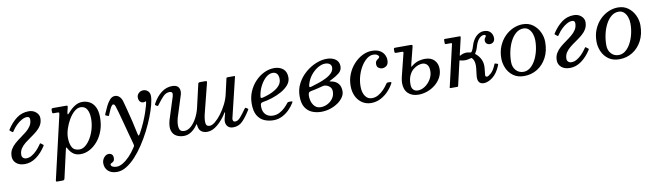

<svg xmlns="http://www.w3.org/2000/svg" viewBox="-41 -1151 6929 2022"><g transform="rotate(-10 3424.0 -139.5)"><path d="M124.5 -91Q124.5 -71.5 137.8 -59.2Q151 -47 173 -47Q201 -47 229 -63Q257 -79 282.5 -104.8Q308 -130.5 327.5 -159Q334.5 -169 338.2 -174.5Q342 -180 348.5 -174.5L364 -162.5Q370 -157.5 373.5 -155Q377 -152.5 371 -143Q327 -74 269.2 -32Q211.5 10 146 10Q88.5 10 55 -19Q21.5 -48 21.5 -93Q21.5 -136 40.2 -168Q59 -200 88.8 -225.8Q118.5 -251.5 151.8 -274.8Q185 -298 214.8 -322.5Q244.5 -347 263.2 -376.5Q282 -406 282 -445Q282 -457 275 -465.5Q268 -474 253.5 -474Q226 -474 196.5 -457.8Q167 -441.5 140.2 -416Q113.5 -390.5 94 -361.5Q87.5 -352 83.8 -346.5Q80 -341 73 -346L57.5 -358.5Q51.5 -363.5 48 -366Q44.5 -368.5 50.5 -378Q95 -447 151.2 -489Q207.5 -531 280.5 -531Q327 -531 358.5 -503.2Q390 -475.5 390 -438Q390 -395.5 370.8 -363.5Q351.5 -331.5 321.2 -306.2Q291 -281 257.2 -258.2Q223.5 -235.5 193.2 -211.5Q163 -187.5 143.8 -158.5Q124.5 -129.5 124.5 -91Z M544.5 -520H672.5Q691 -520 693.8 -516.5Q696.5 -513 692.5 -497L682.5 -455.5Q677.5 -434.5 680.5 -428.5Q683.5 -422.5 702.5 -444.5Q734 -481.5 772.5 -505.8Q811 -530 852.5 -530Q895.5 -530 931.2 -510.5Q967 -491 988.8 -448Q1010.5 -405 1010.5 -335Q1010.5 -260 988 -197Q965.5 -134 927 -88Q888.5 -42 841 -16.5Q793.5 9 743 9Q698.5 9 669.2 -11Q640 -31 621 -64.5Q608.5 -86.5 605.2 -87.5Q602 -88.5 596 -62L530.5 227Q528 238.5 524 244.2Q520 250 505 250H452.5Q439 250 437.2 246Q435.5 242 437.5 232L593 -439Q596 -452.5 595.2 -458.8Q594.5 -465 575.5 -465H537.5Q526 -465 523.8 -469.2Q521.5 -473.5 521.5 -485V-499.5Q521.5 -514 526.2 -517Q531 -520 544.5 -520ZM639.5 -185Q639.5 -122 661.2 -82Q683 -42 740.5 -42Q774 -42 805.2 -68Q836.5 -94 861.5 -137Q886.5 -180 901 -233Q915.5 -286 915.5 -340Q915.5 -403 893.5 -440.5Q871.5 -478 825.5 -478Q791 -478 758 -449Q725 -420 698.2 -374.2Q671.5 -328.5 655.5 -278.2Q639.5 -228 639.5 -185Z M1488 -414Q1465.5 -414 1451.8 -430Q1438 -446 1438 -474.5Q1438 -501 1458.2 -520Q1478.5 -539 1507.5 -539Q1536 -539 1556.8 -519.2Q1577.5 -499.5 1577.5 -465Q1577.5 -428.5 1562.8 -371.8Q1548 -315 1521.5 -247.2Q1495 -179.5 1458.8 -108.5Q1422.5 -37.5 1379.2 28.2Q1336 94 1287.8 146.2Q1239.5 198.5 1189 229.2Q1138.5 260 1088.5 260Q1026.5 260 993 228Q959.5 196 959.5 146Q959.5 111.5 981.5 84.8Q1003.5 58 1032 58Q1053.5 58 1066.2 70.8Q1079 83.5 1079 107Q1079 133.5 1067.5 144Q1056 154.5 1044.5 158.8Q1033 163 1033 171Q1033 187.5 1051.2 196.2Q1069.5 205 1093 205Q1125 205 1161 183.5Q1197 162 1232.2 125.5Q1267.5 89 1296.5 44.5Q1304.5 32.5 1308 26.8Q1311.5 21 1311 13.8Q1310.5 6.5 1306 -9Q1291 -62 1274.5 -124.5Q1258 -187 1242 -247Q1226 -307 1212.8 -354.2Q1199.5 -401.5 1191.5 -424.5Q1189 -432.5 1184 -439.8Q1179 -447 1170 -447Q1159.5 -447 1149.5 -432Q1139.5 -417 1130 -395Q1120.5 -373 1111 -351Q1107.5 -342 1105.8 -338.2Q1104 -334.5 1094 -338L1080 -343.5Q1067.5 -348.5 1067.8 -352.5Q1068 -356.5 1073 -368Q1089 -406 1107.5 -443.8Q1126 -481.5 1149.5 -506.8Q1173 -532 1203 -532Q1229.5 -532 1250.5 -512.5Q1271.5 -493 1281 -457.5Q1291 -421 1306.2 -363Q1321.5 -305 1337.8 -237.8Q1354 -170.5 1367 -105Q1373 -75.5 1378.5 -77.5Q1384 -79.5 1396 -101Q1425.5 -154.5 1448 -206.5Q1470.5 -258.5 1485.5 -302.5Q1500.5 -346.5 1508.2 -376Q1516 -405.5 1516 -414Q1516 -420 1512.5 -420Q1510 -420 1504.2 -417Q1498.5 -414 1488 -414Z M1610 -384Q1647 -450.5 1699.2 -490.2Q1751.5 -530 1813.5 -530Q1894.5 -530 1894.5 -457Q1894.5 -453.5 1893.5 -444Q1892.5 -434.5 1890.5 -428L1815 -190Q1798 -126.5 1806 -84.2Q1814 -42 1859.5 -42Q1899.5 -42 1934.5 -73.8Q1969.5 -105.5 1995.5 -155.5Q2021.5 -205.5 2034 -260L2090 -503.5Q2092.5 -515 2098 -517.5Q2103.5 -520 2118 -520H2161.5Q2180 -520 2183 -516.5Q2186 -513 2182 -497.5L2104 -188.5Q2088.5 -126.5 2091.8 -87.8Q2095 -49 2133 -49Q2158.5 -49 2191.5 -75.8Q2224.5 -102.5 2257.5 -146.2Q2290.5 -190 2316.8 -241.8Q2343 -293.5 2354.5 -343.5L2393 -512.5Q2395 -520 2405 -520H2475.5Q2483 -520 2484.2 -518.8Q2485.5 -517.5 2484 -511.5L2381 -84Q2378 -71 2383.2 -59Q2388.5 -47 2407 -47Q2434 -47 2463 -80.8Q2492 -114.5 2522 -158Q2529 -168 2532.2 -170Q2535.5 -172 2541.5 -168L2554 -160.5Q2561.5 -156 2562.8 -153.5Q2564 -151 2557.5 -140.5Q2516.5 -74 2475.5 -32Q2434.5 10 2374 10Q2329.5 10 2309.2 -20.5Q2289 -51 2300 -95L2314 -150Q2317 -161.5 2314.8 -162.5Q2312.5 -163.5 2308.5 -156.5Q2263.5 -84 2207.5 -37.5Q2151.5 9 2098.5 9Q2057 9 2031.8 -11.5Q2006.5 -32 2002.5 -81.5Q2002 -91 2000 -90.8Q1998 -90.5 1992.5 -82.5Q1963 -39 1925.5 -15Q1888 9 1846.5 9Q1804 9 1769.2 -9Q1734.5 -27 1720.5 -68.2Q1706.5 -109.5 1725 -179L1803 -424Q1807 -439 1807 -449Q1807 -457.5 1800.5 -465.2Q1794 -473 1776.5 -473Q1738.5 -473 1708.2 -442Q1678 -411 1646 -367.5Q1639 -357.5 1634.5 -352.2Q1630 -347 1621 -353L1609.5 -360.5Q1601 -365.5 1603.5 -371.2Q1606 -377 1610 -384Z M2608 -200Q2608 -269.5 2633.5 -329.5Q2659 -389.5 2701.8 -434.5Q2744.5 -479.5 2797.2 -504.8Q2850 -530 2904.5 -530Q2963 -530 3000 -499.2Q3037 -468.5 3037 -407Q3037 -363 3006.8 -327.8Q2976.5 -292.5 2929 -266Q2881.5 -239.5 2828.2 -222.5Q2775 -205.5 2729 -198.5Q2712 -196 2706 -187.5Q2700 -179 2700 -155Q2700 -99.5 2729.8 -69.2Q2759.5 -39 2808.5 -39Q2846 -39 2877.8 -55.2Q2909.5 -71.5 2935 -95.8Q2960.5 -120 2978.5 -144Q2983 -150 2987 -151.5Q2991 -153 3002 -153H3016.5Q3031 -153 3033.8 -150.2Q3036.5 -147.5 3029.5 -136Q3008 -100 2974.5 -66.5Q2941 -33 2898.2 -11.5Q2855.5 10 2806 10Q2753.5 10 2708.2 -9.2Q2663 -28.5 2635.5 -74.2Q2608 -120 2608 -200ZM2732.5 -244Q2768.5 -252.5 2805.5 -266.5Q2842.5 -280.5 2873.8 -300.5Q2905 -320.5 2924 -347Q2943 -373.5 2943 -407Q2943 -442.5 2927.2 -462.8Q2911.5 -483 2880 -483Q2844.5 -483 2810.5 -454.2Q2776.5 -425.5 2751 -379Q2725.5 -332.5 2715 -278Q2711.5 -258 2712.5 -249Q2713.5 -240 2732.5 -244Z M3118.5 -190Q3118.5 -265 3151.5 -327.2Q3184.5 -389.5 3237.2 -435Q3290 -480.5 3350.2 -505.2Q3410.5 -530 3465 -530Q3523.5 -530 3560.5 -503.8Q3597.5 -477.5 3597.5 -427Q3597.5 -385 3563.8 -357.2Q3530 -329.5 3479.5 -305Q3452 -291.5 3455.2 -291Q3458.5 -290.5 3488.5 -283Q3528 -273 3550.5 -243.5Q3573 -214 3573 -165Q3573 -132.5 3552 -101.2Q3531 -70 3494.8 -45Q3458.5 -20 3412.5 -5Q3366.5 10 3316.5 10Q3264 10 3218.8 -8.8Q3173.5 -27.5 3146 -71.2Q3118.5 -115 3118.5 -190ZM3258 -269Q3294 -279.5 3337 -293.8Q3380 -308 3419.2 -327.5Q3458.5 -347 3483.5 -372.8Q3508.5 -398.5 3508.5 -432Q3508.5 -456 3490.2 -469.5Q3472 -483 3440.5 -483Q3405 -483 3364.2 -459.2Q3323.5 -435.5 3289.8 -394Q3256 -352.5 3240.5 -298Q3235 -278 3237.2 -271Q3239.5 -264 3258 -269ZM3349.5 -247Q3322.5 -239.5 3294.5 -233.5Q3266.5 -227.5 3244.5 -223.5Q3227.5 -220 3221.5 -209.5Q3215.5 -199 3215.5 -175Q3215.5 -119.5 3242.8 -79.2Q3270 -39 3319 -39Q3357.5 -39 3392.5 -57.2Q3427.5 -75.5 3449.8 -107.2Q3472 -139 3472 -180Q3472 -210 3454.8 -228Q3437.5 -246 3413.5 -253Q3395 -258.5 3380.2 -255Q3365.5 -251.5 3349.5 -247Z M4095.5 -407Q4095.5 -363.5 4074.2 -346.8Q4053 -330 4027.5 -330Q4007 -330 3988.8 -342.8Q3970.5 -355.5 3970.5 -383Q3970.5 -408.5 3981.8 -420Q3993 -431.5 4004.5 -438.5Q4016 -445.5 4016 -457Q4016 -466 4000.8 -477Q3985.5 -488 3957.5 -488Q3922.5 -488 3888.8 -462Q3855 -436 3827.8 -391.8Q3800.5 -347.5 3784.5 -292.8Q3768.5 -238 3768.5 -180Q3768.5 -117 3794.8 -78Q3821 -39 3866.5 -39Q3903.5 -39 3936.2 -57.8Q3969 -76.5 3995.5 -104.8Q4022 -133 4040.5 -161.5Q4044.5 -168 4048.2 -170.5Q4052 -173 4063 -173H4073.5Q4088.5 -173 4093.5 -170Q4098.5 -167 4093 -157Q4071 -115.5 4035 -77.2Q3999 -39 3952 -14.5Q3905 10 3850 10Q3797.5 10 3756 -16.8Q3714.5 -43.5 3690.5 -91.8Q3666.5 -140 3666.5 -205Q3666.5 -272.5 3691 -331.5Q3715.5 -390.5 3756.5 -435Q3797.5 -479.5 3847.5 -504.8Q3897.5 -530 3948.5 -530Q4002 -530 4034.2 -511.2Q4066.5 -492.5 4081 -464Q4095.5 -435.5 4095.5 -407Z M4214 -205.5 4274.5 -448Q4277 -459 4274 -462Q4271 -465 4258.5 -465H4202.5Q4190 -465 4186.2 -468.2Q4182.5 -471.5 4182.5 -484V-504Q4182.5 -514.5 4186.8 -517.2Q4191 -520 4200.5 -520H4358.5Q4378 -520 4381 -516Q4384 -512 4380 -495L4336.5 -324Q4330.5 -299.5 4330.5 -294.5Q4330.5 -289.5 4337.8 -296Q4345 -302.5 4359.5 -312.5Q4393 -335 4426.2 -342.5Q4459.5 -350 4484 -350Q4551 -350 4585.8 -313.2Q4620.5 -276.5 4620.5 -220Q4620.5 -169.5 4597.2 -127.2Q4574 -85 4535.8 -54.2Q4497.5 -23.5 4450.8 -6.8Q4404 10 4356.5 10Q4286.5 10 4245.8 -29.5Q4205 -69 4205 -140Q4205 -155.5 4207.5 -172Q4210 -188.5 4214 -205.5ZM4290 -110Q4290 -73.5 4308.2 -54.2Q4326.5 -35 4357 -35Q4396.5 -35 4434 -60.5Q4471.5 -86 4496 -127Q4520.5 -168 4520.5 -215Q4520.5 -263 4499.8 -284Q4479 -305 4448.5 -305Q4430.5 -305 4404 -296Q4377.5 -287 4351.2 -265.2Q4325 -243.5 4307.5 -205.8Q4290 -168 4290 -110Z M5232.5 -147.5Q5199 -66 5149 -28Q5099 10 5054.5 10Q4981 10 4992.5 -85L5001.5 -160Q5004.5 -185 5001.2 -212.8Q4998 -240.5 4983 -262Q4973.5 -275.5 4966.8 -273.5Q4960 -271.5 4944.5 -267.5Q4932.5 -264 4921.5 -263Q4910.5 -262 4901.5 -262Q4876 -262 4857 -267.5Q4846.5 -270.5 4844.2 -270.8Q4842 -271 4839.5 -259L4782 -10.5Q4780.5 -4 4779 -2Q4777.5 0 4769 0H4704.5Q4690.5 0 4691 -4Q4691.5 -8 4694 -18.5L4793.5 -449.5Q4796 -459.5 4794.5 -462.2Q4793 -465 4781 -465H4731Q4723 -465 4721.5 -468.8Q4720 -472.5 4720 -480.5V-506Q4720 -513 4721.5 -516.5Q4723 -520 4730 -520H4886.5Q4896 -520 4897 -515.8Q4898 -511.5 4896.5 -505L4856.5 -332.5Q4853 -315.5 4855.8 -317Q4858.5 -318.5 4869.5 -324.5Q4886.5 -333 4901.5 -336Q4916.5 -339 4925.5 -339Q4942 -339 4956.5 -335.5Q4971 -332 4975.8 -332.2Q4980.5 -332.5 4988.5 -345.5Q4999 -362 5007.5 -392Q5026.5 -458 5064.5 -494Q5102.5 -530 5147.5 -530Q5193.5 -530 5217.5 -504Q5241.5 -478 5241.5 -439Q5241.5 -413.5 5226.2 -398.8Q5211 -384 5188.5 -384Q5167.5 -384 5154 -396.8Q5140.5 -409.5 5140.5 -428Q5140.5 -444 5145.2 -451.8Q5150 -459.5 5154.8 -464.8Q5159.5 -470 5159.5 -478Q5159.5 -490 5140.5 -490Q5114.5 -490 5088.2 -462Q5062 -434 5044.5 -370Q5036.5 -341.5 5021.5 -320Q5015 -310.5 5017.2 -308.2Q5019.5 -306 5028 -299Q5057.5 -274.5 5075.8 -235.2Q5094 -196 5088.5 -141L5081.5 -77Q5080 -64.5 5084 -58.2Q5088 -52 5100.5 -52Q5112 -52 5141.5 -77.2Q5171 -102.5 5193.5 -157Q5198 -168.5 5200 -172Q5202 -175.5 5214.5 -171L5224 -168Q5235.5 -164.5 5236.2 -161.5Q5237 -158.5 5232.5 -147.5Z M5279.5 -215Q5279.5 -286.5 5303.8 -344.2Q5328 -402 5368.8 -443.8Q5409.5 -485.5 5460.2 -507.8Q5511 -530 5563.5 -530Q5626 -530 5671 -496.8Q5716 -463.5 5740.5 -411.8Q5765 -360 5765 -305Q5765 -210 5727.8 -139.2Q5690.5 -68.5 5627.2 -29.2Q5564 10 5486 10Q5417 10 5371 -23.2Q5325 -56.5 5302.2 -108.2Q5279.5 -160 5279.5 -215ZM5374.5 -160Q5374.5 -104.5 5406 -69.8Q5437.5 -35 5486.5 -35Q5525.5 -35 5558 -60.5Q5590.5 -86 5614.5 -129.8Q5638.5 -173.5 5651.8 -228Q5665 -282.5 5665 -340Q5665 -377 5653.2 -410.2Q5641.5 -443.5 5618.8 -464.2Q5596 -485 5563 -485Q5519 -485 5484 -456.2Q5449 -427.5 5424.5 -380.2Q5400 -333 5387.2 -275.5Q5374.5 -218 5374.5 -160Z M5954 -91Q5954 -71.5 5967.2 -59.2Q5980.5 -47 6002.5 -47Q6030.5 -47 6058.5 -63Q6086.5 -79 6112 -104.8Q6137.5 -130.5 6157 -159Q6164 -169 6167.8 -174.5Q6171.5 -180 6178 -174.5L6193.5 -162.5Q6199.5 -157.5 6203 -155Q6206.5 -152.5 6200.5 -143Q6156.5 -74 6098.8 -32Q6041 10 5975.5 10Q5918 10 5884.5 -19Q5851 -48 5851 -93Q5851 -136 5869.8 -168Q5888.5 -200 5918.2 -225.8Q5948 -251.5 5981.2 -274.8Q6014.5 -298 6044.2 -322.5Q6074 -347 6092.8 -376.5Q6111.5 -406 6111.5 -445Q6111.5 -457 6104.5 -465.5Q6097.5 -474 6083 -474Q6055.5 -474 6026 -457.8Q5996.5 -441.5 5969.8 -416Q5943 -390.5 5923.5 -361.5Q5917 -352 5913.2 -346.5Q5909.5 -341 5902.5 -346L5887 -358.5Q5881 -363.5 5877.5 -366Q5874 -368.5 5880 -378Q5924.5 -447 5980.8 -489Q6037 -531 6110 -531Q6156.5 -531 6188 -503.2Q6219.5 -475.5 6219.5 -438Q6219.5 -395.5 6200.2 -363.5Q6181 -331.5 6150.8 -306.2Q6120.5 -281 6086.8 -258.2Q6053 -235.5 6022.8 -211.5Q5992.5 -187.5 5973.2 -158.5Q5954 -129.5 5954 -91Z M6297.5 -215Q6297.5 -286.5 6321.8 -344.2Q6346 -402 6386.8 -443.8Q6427.5 -485.5 6478.2 -507.8Q6529 -530 6581.5 -530Q6644 -530 6689 -496.8Q6734 -463.5 6758.5 -411.8Q6783 -360 6783 -305Q6783 -210 6745.8 -139.2Q6708.5 -68.5 6645.2 -29.2Q6582 10 6504 10Q6435 10 6389 -23.2Q6343 -56.5 6320.2 -108.2Q6297.5 -160 6297.5 -215ZM6392.5 -160Q6392.5 -104.5 6424 -69.8Q6455.5 -35 6504.5 -35Q6543.5 -35 6576 -60.5Q6608.5 -86 6632.5 -129.8Q6656.5 -173.5 6669.8 -228Q6683 -282.5 6683 -340Q6683 -377 6671.2 -410.2Q6659.5 -443.5 6636.8 -464.2Q6614 -485 6581 -485Q6537 -485 6502 -456.2Q6467 -427.5 6442.5 -380.2Q6418 -333 6405.2 -275.5Q6392.5 -218 6392.5 -160Z"/></g></svg>

Font: Besley
Style: Italic
Weight: 400
Italic angle: -13°
Designer: Owen Earl
Foundry: indestructible type*
Version: Version 4.000; ttfautohint (v1.8.4.7-5d5b)